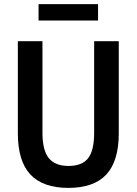

<svg xmlns="http://www.w3.org/2000/svg" viewBox="-20 -906 666 936"><path d="M313 10Q189 10 128 -55.5Q67 -121 67 -256V-705H187V-259Q187 -173 218 -135Q249 -97 314 -97Q380 -97 409.5 -134.5Q439 -172 439 -259V-705H559V-256Q559 -121 498.5 -55.5Q438 10 313 10ZM168 -806V-886H458V-806Z"/></svg>

Font: Nunito Sans 10pt Condensed
Style: Bold
Weight: 700
Width: 3
Designer: Vernon Adams
Foundry: Vernon Adams
Version: Version 3.101;gftools[0.9.27]